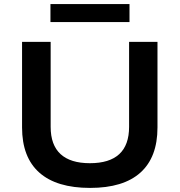

<svg xmlns="http://www.w3.org/2000/svg" viewBox="-20 -910 879 940"><path d="M421 10Q257 10 172.5 -65Q88 -140 88 -286V-705H228V-289Q228 -200 276.5 -155.5Q325 -111 420 -111Q516 -111 564 -155.5Q612 -200 612 -289V-705H751V-286Q751 -140 667.5 -65Q584 10 421 10ZM227 -802V-890H614V-802Z"/></svg>

Font: Nunito Sans 10pt SemiExpanded
Style: Bold
Weight: 700
Width: 6
Designer: Vernon Adams
Foundry: Vernon Adams
Version: Version 3.101;gftools[0.9.27]